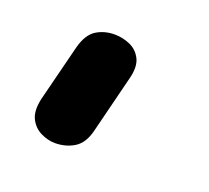

<svg xmlns="http://www.w3.org/2000/svg" viewBox="-59 -223 421 387"><g transform="rotate(20 152.0 -29.5)"><path d="M90 94Q75 94 59.5 86.5Q44 79 36 63Q28 47 34 20L65 -103Q73 -132 90 -142.5Q107 -153 129 -153Q146 -153 162 -146Q178 -139 186 -123Q194 -107 187 -80L156 44Q149 72 131 83Q113 94 90 94Z"/></g></svg>

Font: Edu SA Beginner
Style: Bold
Weight: 700
Version: Version 1.003